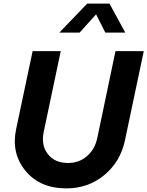

<svg xmlns="http://www.w3.org/2000/svg" viewBox="-20 -1027 813 1059"><path d="M461 -1007H584L671 -847H561L510 -948L419 -847H307ZM346 12Q200 12 120.5 -85Q41 -182 69 -315L160 -745H315L221 -299Q206 -226 244 -177Q282 -128 356 -128Q416 -128 460 -166Q504 -204 517 -268L617 -745H773L669 -252Q644 -135 555.5 -61.5Q467 12 346 12Z"/></svg>

Font: Plus Jakarta Display
Style: Bold Italic
Weight: 700
Italic angle: -12°
Designer: Gumpita Rahayu
Foundry: Tokotype Studio
Version: Version 1.000;hotconv 1.0.109;makeotfexe 2.5.65596